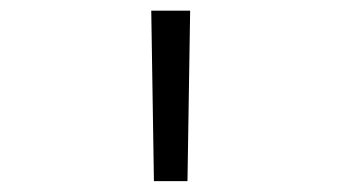

<svg xmlns="http://www.w3.org/2000/svg" viewBox="-20 -713 626 352"><path d="M262.2 -380.9H323.7L328.6 -693.4H257.3Z"/></svg>

Font: Cascadia Mono NF Light
Style: Regular
Weight: 300
Monospace: yes
Designer: Aaron Bell
Foundry: Saja Typeworks
Version: Version 2404.023